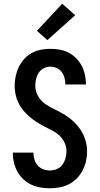

<svg xmlns="http://www.w3.org/2000/svg" viewBox="-20 -1006 540 1034"><path d="M249 8Q223 8 197 3.5Q171 -1 147.5 -12Q124 -23 105 -41.5Q86 -60 73.5 -82.5Q61 -105 55 -130.5Q49 -156 49 -182Q49 -183 49 -183Q49 -183 49 -184H160Q160 -183 160 -183Q160 -183 160 -183Q160 -165 165.5 -147Q171 -129 183 -115Q195 -101 212.5 -94.5Q230 -88 249 -88Q268 -88 286 -95.5Q304 -103 315.5 -118.5Q327 -134 332.5 -153Q338 -172 338 -191Q338 -215 328 -237Q318 -259 300.5 -275.5Q283 -292 261.5 -303Q240 -314 218.5 -325Q197 -336 177 -349Q157 -362 139 -377.5Q121 -393 105.5 -411.5Q90 -430 79.5 -451.5Q69 -473 64 -496.5Q59 -520 59 -544Q59 -570 64.5 -596Q70 -622 81.5 -645.5Q93 -669 110.5 -688.5Q128 -708 151 -720.5Q174 -733 199.5 -738Q225 -743 251 -743Q277 -743 302.5 -738.5Q328 -734 350.5 -722Q373 -710 391 -691.5Q409 -673 420.5 -650.5Q432 -628 437.5 -602.5Q443 -577 443 -552Q443 -552 443 -551.5Q443 -551 443 -551H332Q332 -551 332 -551Q332 -551 332 -551Q332 -569 327.5 -586.5Q323 -604 312.5 -618Q302 -632 285.5 -639.5Q269 -647 251 -647Q233 -647 216 -638.5Q199 -630 189 -615Q179 -600 174.5 -581.5Q170 -563 170 -545Q170 -521 180 -498.5Q190 -476 207.5 -459.5Q225 -443 246 -432Q267 -421 288.5 -410Q310 -399 330.5 -386.5Q351 -374 369 -358Q387 -342 402 -323.5Q417 -305 427.5 -283.5Q438 -262 443.5 -238.5Q449 -215 449 -191Q449 -164 443 -138Q437 -112 425 -88.5Q413 -65 394 -45.5Q375 -26 351.5 -14Q328 -2 301.5 3Q275 8 249 8ZM235 -790 179 -840 315 -986 385 -924Z"/></svg>

Font: Zed Mono
Style: Bold
Weight: 700
Monospace: yes
Designer: Belleve Invis
Foundry: Belleve Invis
Version: Version 1.0.0; ttfautohint (v1.8.4)